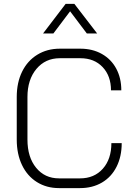

<svg xmlns="http://www.w3.org/2000/svg" viewBox="-20 -958 693 986"><path d="M66 -241V-460Q66 -534 93.5 -590Q121 -646 171.5 -677Q222 -708 287 -708H393Q455 -708 503 -681Q551 -654 577 -605.5Q603 -557 603 -494H550Q550 -568 507 -613.5Q464 -659 393 -659H287Q213 -659 167 -604Q121 -549 121 -460V-241Q121 -151 165.5 -96.5Q210 -42 283 -42H391Q464 -42 508 -91.5Q552 -141 552 -223H605Q605 -154 578.5 -101.5Q552 -49 503.5 -20.5Q455 8 391 8H283Q219 8 169.5 -23Q120 -54 93 -110.5Q66 -167 66 -241ZM317 -938H362L479 -786H426L340 -900L254 -786H201Z"/></svg>

Font: Bai Jamjuree Light
Style: Regular
Weight: 300
Designer: Katatrad Aksorn Co.,Ltd.
Foundry: Cadson Demak Co.,Ltd.
Version: Version 1.000; ttfautohint (v1.6)